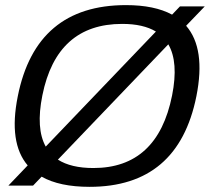

<svg xmlns="http://www.w3.org/2000/svg" viewBox="-20 -723 833 748"><path d="M587.4 -600.1Q538.1 -629.9 456.1 -629.9Q200.7 -629.9 145 -351.1Q119.1 -222.2 158.2 -151.9ZM205.6 -101.1Q256.8 -68.4 343.8 -68.4Q593.8 -68.4 650.4 -351.1Q676.3 -481 635.7 -550.3ZM705.1 -622.6Q782.2 -533.7 745.1 -348.1Q674.3 4.9 329.1 4.9Q211.9 4.9 142.1 -34.7L108.9 0H12.7L87.9 -78.6Q12.7 -166.5 49.3 -348.1Q120.1 -703.1 470.7 -703.1Q582 -703.1 650.4 -666L681.2 -698.2H777.8Z"/></svg>

Font: Sansation
Style: Italic
Weight: 400
Designer: Bernd Montag
Version: Version 1.301